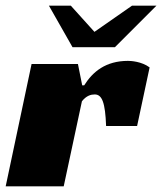

<svg xmlns="http://www.w3.org/2000/svg" viewBox="-30 -655 570 675"><path d="M-10 0H194L258 -299C274 -319 290 -323 303 -323C329 -323 340 -294 343 -212H452L496 -418C468 -439 430 -441 420 -441C342 -441 296 -403 266 -355H259L244 -430H81ZM434 -635 302 -543 219 -635H142L225 -489H374L520 -635Z"/></svg>

Font: Racing Sans One
Style: Regular
Weight: 400
Designer: Pablo Impallari, Rodrigo Fuenzalida
Foundry: Pablo Impallari, Rodrigo Fuenzalida
Version: Version 1.001